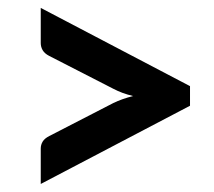

<svg xmlns="http://www.w3.org/2000/svg" viewBox="-20 -559 538 483"><path d="M82.5 -96.2V-185.1Q82.5 -194.8 87.4 -202.9Q92.3 -210.9 104 -216.8L265.1 -299.8Q287.1 -310.5 314.9 -317.4Q286.6 -324.2 265.6 -335.4L103.5 -418.5Q92.3 -424.3 87.4 -432.6Q82.5 -440.9 82.5 -450.7V-539.1L458 -342.3V-293Z"/></svg>

Font: Carlito
Style: Bold
Weight: 700
Designer: Lukasz Dziedzic
Foundry: tyPoland Lukasz Dziedzic
Version: Version 1.104